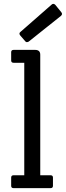

<svg xmlns="http://www.w3.org/2000/svg" viewBox="-20 -977 342 997"><path d="M248 -953Q252 -957 257 -957Q262 -957 267 -952L298 -914Q302 -909 302 -904.5Q302 -900 297 -895L129 -761Q117 -754 110 -764L85 -793Q76 -804 87 -812ZM242 0H51Q38 0 38 -12V-55Q38 -67 51 -67H106V-651H51Q38 -651 38 -663V-706Q38 -718 51 -718H162Q189 -718 189 -693V-67H242Q255 -67 255 -55V-12Q255 0 242 0Z"/></svg>

Font: Sanchez
Style: Regular
Weight: 400
Designer: Daniel Hernández
Foundry: LatinoType
Version: Version 1.001